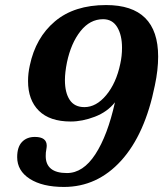

<svg xmlns="http://www.w3.org/2000/svg" viewBox="-20 -730 646 760"><path d="M48 -108Q48 -148 67 -168Q86 -188 118 -188Q165 -188 165 -153Q165 -148 163 -136Q161 -128 161 -112Q161 -79 182 -62Q203 -45 245 -45Q309 -45 357.5 -119.5Q406 -194 435 -325Q405 -287 355.5 -268Q306 -249 260 -249Q177 -249 134 -291.5Q91 -334 91 -409Q91 -440 98 -471Q121 -581 197.5 -645.5Q274 -710 400 -710Q606 -710 606 -506Q606 -453 593 -392Q554 -198 459.5 -94Q365 10 233 10Q148 10 98 -22Q48 -54 48 -108ZM456 -477Q463 -508 463 -541Q463 -591 444 -622.5Q425 -654 388 -654Q336 -654 298.5 -606.5Q261 -559 245 -483Q237 -443 237 -413Q237 -363 256 -334.5Q275 -306 314 -306Q361 -306 400.5 -353.5Q440 -401 456 -477Z"/></svg>

Font: Taviraj SemiBold
Style: Italic
Weight: 600
Italic angle: -12°
Designer: Katatrad Team
Foundry: CadsonDemak
Version: Version 1.001